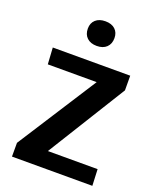

<svg xmlns="http://www.w3.org/2000/svg" viewBox="-173 -1072 957 1172"><g transform="rotate(20 305.0 -485.5)"><path d="M50.8 0V-89.3L381.2 -603.8H63.8L57.2 -710.9H560.2L560.7 -615.7L245.3 -106.7H568.2L572.9 0ZM305.2 -811.5Q265.1 -811.5 241.8 -833.3Q218.6 -855.1 218.6 -893.1Q218.6 -929.2 241.8 -950.3Q265.1 -971.4 305.2 -971.4Q345.5 -971.4 368.5 -950.3Q391.5 -929.2 391.5 -893.1Q391.5 -855.1 368.5 -833.3Q345.5 -811.5 305.2 -811.5Z"/></g></svg>

Font: Comme
Style: Regular
Weight: 400
Designer: Vernon Adams
Foundry: Vernon Adams
Version: Version 1.000;gftools[0.9.27]